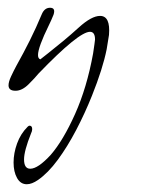

<svg xmlns="http://www.w3.org/2000/svg" viewBox="-20 -218 375 495"><path d="M49 257Q33 257 24 241Q15 225 15 201Q15 177 24 152Q33 127 51 109Q54 106 56 106Q63 106 63 115Q63 120 60 126Q42 171 42 193Q42 217 58 217Q78 217 111 181Q143 144 173.5 76Q204 8 220 -80Q222 -95 223.5 -104Q225 -113 225 -116Q225 -136 212 -136Q183 -136 79 -28Q71 -18 54 -1Q37 16 20 16Q2 16 2 2Q2 -7 8.5 -21Q15 -35 22 -48Q41 -82 57 -114Q73 -146 88 -182Q95 -198 109 -198Q124 -198 118 -180Q112 -165 106 -153Q78 -96 78 -76Q78 -67 84 -65Q98 -76 105 -81.5Q112 -87 113 -88Q127 -99 144.5 -113.5Q162 -128 183 -147Q216 -177 238 -177Q265 -177 261 -128L255 -91Q250 -66 240.5 -36Q231 -6 217 29Q199 74 176.5 117Q154 160 129 194Q104 228 78 246Q62 257 49 257Z"/></svg>

Font: Allison
Style: Regular
Weight: 400
Designer: Robert E. Leuschke
Foundry: Robert E. Leuschke
Version: Version 1.010; ttfautohint (v1.8.3)